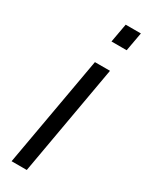

<svg xmlns="http://www.w3.org/2000/svg" viewBox="-193 -757 608 792"><g transform="rotate(30 111.0 -361.5)"><path d="M133.8 -633.8 149.9 -723.1H222.2L206.1 -633.8ZM23.9 0 117.2 -525.9H189L96.2 0Z"/></g></svg>

Font: Archivo Light
Style: Italic
Weight: 300
Italic angle: -10°
Designer: Hector Gatti
Foundry: Omnibus-Type
Version: Version 2.001